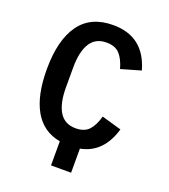

<svg xmlns="http://www.w3.org/2000/svg" viewBox="-153 -819 947 1078"><g transform="rotate(20 320.0 -280.0)"><path d="M71 -349Q71 -524 137.5 -617Q204 -710 338 -710Q523 -710 575 -525L457 -491Q442 -546 415 -575.5Q388 -605 336 -605Q270 -605 238.5 -554Q207 -503 207 -409V-289Q207 -195 238.5 -144Q270 -93 336 -93Q388 -93 415 -122.5Q442 -152 457 -207L575 -173Q530 -19 398 6V150H278V6Q174 -13 122.5 -103.5Q71 -194 71 -349Z"/></g></svg>

Font: Writer SemiBold
Style: Regular
Weight: 600
Monospace: yes
Designer: Mike Abbink, Paul van der Laan, Pieter van Rosmalen
Foundry: Bold Monday
Version: Version 2.001 2020